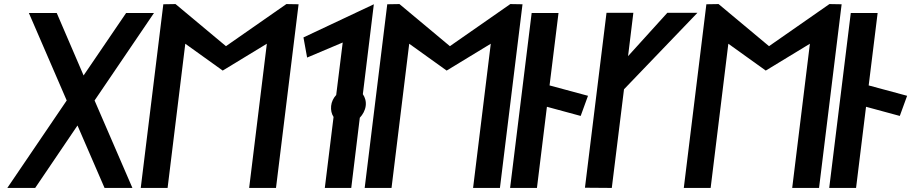

<svg xmlns="http://www.w3.org/2000/svg" viewBox="-20 -924 4480 944"><path d="M631 0 445 -430 737 -860H600L391 -553L259 -860H122L308 -430L16 0H153L361 -307L494 0Z M1292 -709 1205 0H1337L1448 -903L1388 -904L1091 -697L843 -904L783 -903L672 0H804L891 -709L1075 -577Z M1707 0 1749 -345C1764 -361 1775 -381 1778 -403C1781 -425 1775 -445 1764 -461L1818 -903L1472 -740L1490 -641L1665 -715L1633 -457C1619 -442 1610 -423 1608 -403C1606 -383 1610 -364 1620 -349L1577 0Z M2393 -709 2306 0H2438L2549 -903L2489 -904L2192 -697L1944 -904L1884 -903L1773 0H1905L1992 -709L2176 -577Z M2488 0H2620L2669 -399L2835 -354L2871 -453L2682 -504L2726 -860H2594Z M2856 -1 2988 0 3048 -485 3409 -861H3261L3068 -648L3094 -861H2962Z M3962 -709 3875 0H4007L4118 -903L4058 -904L3761 -697L3513 -904L3453 -903L3342 0H3474L3561 -709L3745 -577Z M4057 0H4189L4238 -399L4404 -354L4440 -453L4251 -504L4295 -860H4163Z"/></svg>

Font: Ny Stormning
Style: Kr
Weight: 400
Designer: Robert Jablonski, Mew Too
Foundry: Cannot Into Space Fonts
Version: Version 0.90